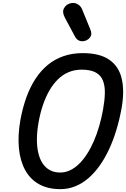

<svg xmlns="http://www.w3.org/2000/svg" viewBox="-20 -1292 861 1312"><path d="M393 0.5Q307 0.5 246.5 -33.5Q186 -67.5 151.8 -130.2Q117.5 -193 109.2 -279.5Q101 -366 119 -470.5Q134.5 -555 160.2 -626.5Q186 -698 222.8 -754Q259.5 -810 307.2 -849Q355 -888 414.5 -908.5Q474 -929 545 -929Q661 -929 726.2 -884.2Q791.5 -839.5 811.5 -755.5Q831.5 -671.5 811 -553.5Q797 -476 775.5 -404.8Q754 -333.5 725.2 -271.8Q696.5 -210 660.8 -159.8Q625 -109.5 583.2 -73.8Q541.5 -38 493.8 -18.8Q446 0.5 393 0.5ZM392 -113Q426.5 -113 459 -128.5Q491.5 -144 520.5 -172.2Q549.5 -200.5 574.8 -239.8Q600 -279 621 -327.2Q642 -375.5 658 -430.5Q674 -485.5 684.5 -545Q695.5 -606.5 696.5 -656.2Q697.5 -706 683.2 -741.8Q669 -777.5 634 -796.8Q599 -816 537.5 -816Q489.5 -816 448.8 -798.8Q408 -781.5 375.2 -749.2Q342.5 -717 317 -672.5Q291.5 -628 273 -573.2Q254.5 -518.5 243.5 -456Q233 -397 232.2 -345Q231.5 -293 241 -250.2Q250.5 -207.5 270.2 -177Q290 -146.5 320.2 -129.8Q350.5 -113 392 -113ZM573.5 -1018Q553 -1007 529.8 -1011.5Q506.5 -1016 492.5 -1042L423.5 -1171Q403.5 -1208.5 416.5 -1234Q429.5 -1259.5 456 -1268Q483 -1277 507 -1265.2Q531 -1253.5 541 -1228.5L598 -1089Q608.5 -1062.5 600.5 -1045.5Q592.5 -1028.5 573.5 -1018Z"/></svg>

Font: Edu AU VIC WA NT Pre SemiBold
Style: Regular
Weight: 600
Designer: Tina and Corey Anderson, Eben Sorkin, Mirko Velimirovic
Foundry: Google for Education
Version: Version 1.001